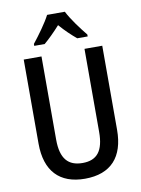

<svg xmlns="http://www.w3.org/2000/svg" viewBox="-101 -1074 799 1086"><g transform="rotate(-10 298.5 -531.0)"><path d="M349 -1006H247C226 -964 180 -901 145 -857V-846H205C231 -868 266 -902 298 -938C329 -902 363 -870 392 -846H452V-857C416 -901 371 -962 349 -1006ZM524 -297V-780H422V-303C422 -194 383 -146 300 -146C218 -146 175 -192 175 -302V-780H73V-297C73 -140 152 -56 298 -56C448 -56 524 -142 524 -297Z"/></g></svg>

Font: Noto Sans Malayalam UI Condensed Medium
Style: Regular
Weight: 500
Width: 3
Designer: Jelle Bosma - Monotype Design Team
Foundry: Monotype Imaging Inc.
Version: Version 2.104